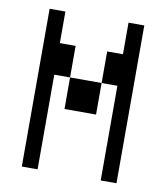

<svg xmlns="http://www.w3.org/2000/svg" viewBox="-74 -687 647 749"><g transform="rotate(10 250.0 -312.5)"><path d="M62.5 -625Q62.5 -625 62.5 0H125Q125 0 125 -375H187.5Q187.5 -375 187.5 -250H312.5Q312.5 -250 312.5 -375H187.5Q187.5 -375 187.5 -500H125Q125 -500 125 -625ZM375 -375Q375 -375 375 0H437.5Q437.5 0 437.5 -625H375Q375 -625 375 -500H312.5Q312.5 -500 312.5 -375Z"/></g></svg>

Font: Unifont
Style: Regular
Weight: 500
Version: Version 13.0.05